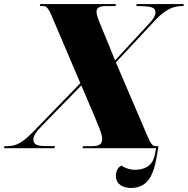

<svg xmlns="http://www.w3.org/2000/svg" viewBox="-57 -734 930 951"><path d="M-37 0H213L215 -10L155 -11C116 -12 108 -28 108 -43C108 -61 123 -82 148 -108L346 -311L421 -134C440 -89 449 -64 449 -45C449 -22 437 -10 397 -10H354L352 0H716L710 32C698 94 651 107 610 107C587 107 560 98 545 86C527 94 517 114 517 137C517 180 554 197 590 197C667 197 702 148 720 38L728 -10H714C699 -10 689 -22 672 -63L517 -425L714 -636C764 -689 804 -704 843 -704H852L853 -714H620L618 -704H621C698 -704 713 -696 713 -672C713 -657 701 -638 685 -621L513 -435L439 -616C427 -645 421 -663 421 -676C421 -694 435 -704 468 -704H515L517 -714H142L140 -704H155C169 -704 179 -703 200 -653L341 -322L108 -82C56 -29 25 -10 -21 -10H-35Z"/></svg>

Font: Noto Serif Display Black
Style: Italic
Weight: 900
Italic angle: -12°
Designer: Monotype Design Team
Foundry: Monotype Imaging Inc.
Version: Version 2.009